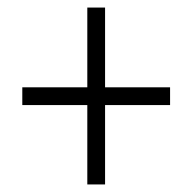

<svg xmlns="http://www.w3.org/2000/svg" viewBox="-20 -607 510 508"><path d="M430 -376V-329H258V-119H211V-329H39V-376H211V-587H258V-376Z"/></svg>

Font: Noto Sans Display Light Narrow
Style: Regular
Weight: 300
Width: 4
Designer: Monotype Design team
Foundry: Monotype Imaging Inc.
Version: Version 1.000